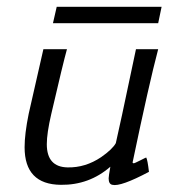

<svg xmlns="http://www.w3.org/2000/svg" viewBox="-20 -532 499 562"><path d="M378 -388H443Q416 -286 368 -56Q370 -54 371 -54Q374 -54 390.5 -62.5Q407 -71 408 -71Q412 -64 416 -29Q333 15 309 9Q298 7 298 -10Q298 -16 303 -44Q241 10 158 9Q52 8 52 -101Q52 -140 64 -199Q69 -220 107 -388H176Q165 -349 130 -198Q117 -142 117 -110Q117 -43 178 -42Q230 -41 276 -72Q309 -95 319 -113Q326 -141 378 -388ZM146 -512H453L443 -464H135Z"/></svg>

Font: GFS Neohellenic Rg
Style: Italic
Weight: 400
Italic angle: -12°
Designer: Takis Katsoulidis and George D. Matthiopoulos
Foundry: Takis Katsoulidis and George D. Matthiopoulos
Version: Version 1.0